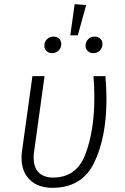

<svg xmlns="http://www.w3.org/2000/svg" viewBox="-20 -887 598 918"><path d="M489 -413Q489 -232 431 -110.5Q373 11 231 11Q161 11 122 -28Q83 -67 83 -131Q83 -152 85 -163L135 -523H193L143 -162Q141 -151 141 -133Q141 -86 165.5 -62Q190 -38 234 -38Q346 -38 388.5 -150Q431 -262 431 -420Q431 -480 427 -523H484Q489 -465 489 -413ZM392 -863 352 -718H316L337 -867ZM273 -677Q273 -658 260.5 -645.5Q248 -633 229 -633Q213 -633 202.5 -643Q192 -653 192 -668Q192 -687 204.5 -699.5Q217 -712 236 -712Q252 -712 262.5 -702Q273 -692 273 -677ZM470 -677Q470 -658 457.5 -645.5Q445 -633 426 -633Q410 -633 399.5 -643Q389 -653 389 -668Q389 -687 401.5 -699.5Q414 -712 433 -712Q449 -712 459.5 -702Q470 -692 470 -677Z"/></svg>

Font: FiraGO Light
Style: Italic
Weight: 300
Italic angle: -8°
Designer: bBox Type GmbH
Foundry: bBox Type GmbH
Version: Version 1.001